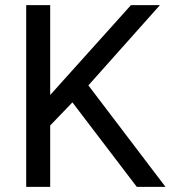

<svg xmlns="http://www.w3.org/2000/svg" viewBox="-20 -731 667 751"><path d="M263.2 -330.6 176.3 -240.2V0H82.5V-710.9H176.3V-359.4L492.2 -710.9H605.5L325.7 -397L627.4 0H515.1Z"/></svg>

Font: Roboto
Style: Regular
Weight: 400
Designer: Google
Version: Version 2.001047; 2015